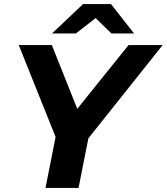

<svg xmlns="http://www.w3.org/2000/svg" viewBox="-20 -921 817 941"><path d="M203 0 260 -288 278 -186 72 -700H234L391 -307L293 -306L610 -700H777L367 -185L422 -288L365 0ZM235 -757 387 -901H524L637 -757H526L403 -877H506L352 -757Z"/></svg>

Font: MOST Montserrat
Style: Bold Italic
Weight: 700
Italic angle: -11.3°
Designer: Julieta Ulanovsky
Foundry: Julieta Ulanovsky
Version: Version 8.000;March 11, 2024;FontCreator 15.0.0.2926 64-bit